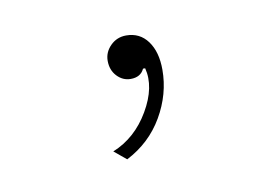

<svg xmlns="http://www.w3.org/2000/svg" viewBox="-35 -102 371 264"><g transform="rotate(-10 150.0 30.0)"><path d="M153 -54Q172 -54 183 -39Q194 -24 194 1Q194 35 176 66Q158 97 125 114L108 100Q140 87 159 54.5Q178 22 171 -5H168Q163 6 149 6Q138 6 130 -2.5Q122 -11 122 -24Q122 -36 131 -45Q140 -54 153 -54Z"/></g></svg>

Font: Elaine Sans ExtraLight
Style: Regular
Weight: 275
Designer: Wei Huang
Foundry: Wei Huang
Version: Version 2.001;December 24, 2019;FontCreator 12.0.0.2547 64-b